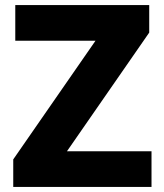

<svg xmlns="http://www.w3.org/2000/svg" viewBox="-20 -734 643 754"><path d="M575 0V-140H243L566 -606V-714H40V-574H355L32 -108V0Z"/></svg>

Font: Noto Sans Thai Looped ExtraBold
Style: Regular
Weight: 800
Designer: Cadson Demak Team
Foundry: Cadson Demak Co., Ltd.
Version: Version 1.001